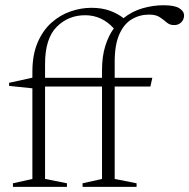

<svg xmlns="http://www.w3.org/2000/svg" viewBox="-20 -730 739 750"><path d="M241.5 0H30.5V-14L106.5 -31V-385L15.5 -394.5V-406.5L106.5 -426.5V-449.5Q106.5 -516.5 127 -564Q147.5 -611.5 181.2 -641.5Q215 -671.5 255.8 -685.5Q296.5 -699.5 337 -699.5Q378 -699.5 409 -688.2Q440 -677 462.5 -659Q496 -686 537.2 -697.8Q578.5 -709.5 619 -709.5Q662 -709.5 680.5 -697.8Q699 -686 699 -669.5Q699 -654 688.2 -643Q677.5 -632 660 -632Q643 -632 631.2 -642.2Q619.5 -652.5 604.2 -662.8Q589 -673 562.5 -673Q525.5 -673 494.8 -654.8Q464 -636.5 446 -595.8Q428 -555 428 -488V-426H575L567.5 -392H428V-31L513.5 -14V0H302.5V-14L378.5 -31V-392H156V-31L241.5 -14ZM156 -480V-426H378.5V-456Q378.5 -509 391 -549.5Q403.5 -590 424.5 -619Q378 -670.5 312.5 -670.5Q246.5 -670.5 201.2 -624.8Q156 -579 156 -480Z"/></svg>

Font: Newsreader Text Light
Style: Regular
Weight: 300
Designer: Hugues Gentile
Foundry: Production Type
Version: Version 1.002